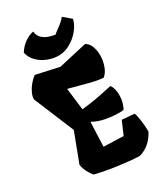

<svg xmlns="http://www.w3.org/2000/svg" viewBox="-239 -1078 1017 1183"><g transform="rotate(-30 269.5 -486.0)"><path d="M389.6 9.8Q356.9 8.8 315.7 4.6Q274.4 0.5 231.7 -5.6Q189 -11.7 151.1 -19Q113.3 -26.4 86.9 -33.2Q68.8 -55.2 57.1 -79.1Q45.4 -103 41.5 -128.9L118.7 -332.5L0 -617.7Q0 -639.6 11.5 -663.8Q22.9 -688 41.3 -710Q59.6 -731.9 79.6 -746.1L242.2 -710.4L443.4 -756.3Q467.8 -742.7 478.8 -713.1Q489.7 -683.6 489.7 -649.9Q489.7 -611.3 476.3 -574.2Q462.9 -537.1 438.5 -518.6Q395.5 -522.5 341.8 -536.4Q288.1 -550.3 209.5 -571.8L228.5 -415.5Q279.8 -421.4 315.7 -427.2Q351.6 -433.1 382.3 -439.9Q413.1 -446.8 449.7 -454.1Q460.4 -438 464.8 -418.9Q469.2 -399.9 469.2 -379.9Q469.2 -348.6 460.9 -321.5Q452.6 -294.4 444.3 -285.2Q429.7 -283.7 415 -283.7Q367.7 -283.7 319.6 -293Q271.5 -302.2 232.4 -324.2L225.6 -150.9L365.7 -146L405.8 -238.8L493.7 -231.4Q499 -217.8 503.2 -193.6Q507.3 -169.4 509.8 -142.8Q512.2 -116.2 512.2 -94.2Q493.2 -55.7 461.9 -28.1Q430.7 -0.5 389.6 9.8ZM272 -774.9Q232.4 -774.4 193.4 -789.3Q154.3 -804.2 126.2 -832.3Q98.1 -860.4 89.8 -898.4Q112.3 -934.6 144 -956.1Q175.8 -977.5 204.6 -982.4Q208.5 -949.2 229.5 -931.4Q250.5 -913.6 275.1 -906.2Q299.8 -898.9 314.5 -897Q330.6 -911.1 356.7 -929.4Q382.8 -947.8 403.3 -973.1L457 -927.2Q446.8 -887.7 418 -853.3Q389.2 -818.8 350.8 -797.4Q312.5 -775.9 272 -774.9Z"/></g></svg>

Font: Fruktur
Style: Regular
Weight: 400
Designer: Viktoriya Grabowska, Eben Sorkin
Foundry: Viktoriya Grabowska
Version: Version 1.008; ttfautohint (v1.8.4.7-5d5b)